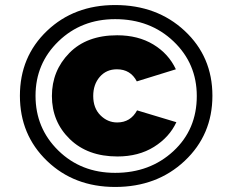

<svg xmlns="http://www.w3.org/2000/svg" viewBox="-20 -735 898 762"><path d="M437 -715Q603 -715 713 -612.5Q823 -510 823 -355Q823 -200 713 -96.5Q603 7 437 7Q274 7 166.5 -96.5Q59 -200 59 -355Q59 -510 166.5 -612.5Q274 -715 437 -715ZM761 -354Q761 -483 668.5 -571Q576 -659 437 -659Q303 -659 212 -571Q121 -483 121 -355Q121 -226 211.5 -137.5Q302 -49 437 -49Q575 -49 668 -135Q761 -221 761 -354ZM186 -354Q186 -454 255 -524.5Q324 -595 445 -595Q528 -595 588.5 -558.5Q649 -522 678 -460L523 -412Q498 -460 444 -460Q402 -460 376 -430Q350 -400 350 -354Q350 -306 378.5 -277.5Q407 -249 445 -249Q498 -249 524 -297L680 -250Q652 -190 591 -152Q530 -114 446 -114Q328 -114 257 -183Q186 -252 186 -354Z"/></svg>

Font: Raleway-v4020 ExtraBold
Style: Italic
Weight: 800
Italic angle: -12°
Designer: Matt McInerney, Pablo Impallari, Rodrigo Fuenzalida
Foundry: Matt McInerney, Pablo Impallari, Rodrigo Fuenzalida
Version: Version 4.020;PS 004.020;hotconv 1.0.88;makeotf.lib2.5.64775